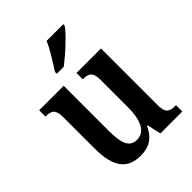

<svg xmlns="http://www.w3.org/2000/svg" viewBox="-219 -882 1008 1008"><g transform="rotate(-45 285.0 -378.0)"><path d="M222 -606H273C327 -646 408 -721 430 -756V-766H306C288 -721 249 -663 222 -619ZM229 10C287 10 332 -10 363 -77H368L385 0H548V-47H542C507 -47 480 -53 480 -112V-536H298V-489H301C336 -489 362 -482 362 -421V-221C362 -126 337 -63 275 -63C219 -63 203 -110 203 -202V-536H21V-489H24C65 -489 85 -478 85 -420V-187C85 -50 132 10 229 10Z"/></g></svg>

Font: Noto Serif Condensed Semi
Style: Regular
Weight: 600
Width: 3
Designer: Monotype Design Team
Foundry: Monotype Imaging Inc.
Version: Version 1.002